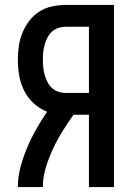

<svg xmlns="http://www.w3.org/2000/svg" viewBox="-20 -755 540 775"><path d="M52 0Q52 -41 63 -81.5Q74 -122 90 -160Q106 -198 126.5 -234Q147 -270 170 -304Q140 -316 116 -338Q92 -360 77.5 -389Q63 -418 57.5 -450Q52 -482 52 -514Q52 -541 56 -569Q60 -597 70.5 -622.5Q81 -648 98 -670.5Q115 -693 138.5 -708Q162 -723 189.5 -729Q217 -735 245 -735H440V0H339V-292H277Q254 -260 232.5 -225.5Q211 -191 194 -154.5Q177 -118 165 -79Q153 -40 153 0ZM245 -380H339V-647H245Q230 -647 215 -642Q200 -637 189 -626.5Q178 -616 171 -602.5Q164 -589 160 -574Q156 -559 154.5 -544Q153 -529 153 -514Q153 -498 154.5 -483Q156 -468 160 -453.5Q164 -439 171 -425Q178 -411 189 -400.5Q200 -390 215 -385Q230 -380 245 -380Z"/></svg>

Font: Zed Mono Semibold
Style: Regular
Weight: 600
Monospace: yes
Designer: Belleve Invis
Foundry: Belleve Invis
Version: Version 1.0.0; ttfautohint (v1.8.4)